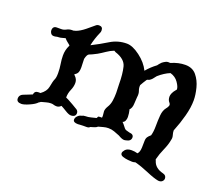

<svg xmlns="http://www.w3.org/2000/svg" viewBox="-81 -430 715 629"><g transform="rotate(20 276.0 -116.0)"><path d="M522 90Q506 87 480.5 76Q455 65 432 59Q426 61 421 61Q416 61 406 60Q396 59 387.5 56Q379 53 379 46Q379 41 385 34Q392 26 407 26Q418 26 428 29Q435 22 435.5 6Q436 -10 436 -17Q436 -26 440 -31.5Q444 -37 448 -40L450 -42Q454 -56 454 -75.5Q454 -95 455.5 -113Q457 -131 466 -142Q469 -146 468.5 -145Q468 -144 470 -148Q476 -156 469.5 -163Q463 -170 463 -182Q463 -187 466 -194Q469 -201 476 -209Q478 -211 478 -211.5Q478 -212 478 -212Q478 -221 468 -235.5Q458 -250 440 -255Q430 -251 420 -244.5Q410 -238 401 -230Q396 -223 391.5 -218Q387 -213 383 -211Q382 -210 379 -209.5Q376 -209 374 -207Q366 -195 360 -184Q359 -174 362.5 -165Q366 -156 364 -143Q363 -133 362.5 -119Q362 -105 354 -97L355 -95Q356 -91 357 -84.5Q358 -78 358 -72Q358 -65 355.5 -59Q353 -53 347 -51Q353 -45 355 -42L359 -37Q364 -30 369 -29L380 -26Q395 -25 395 -14Q395 -1 378 2Q377 2 375.5 2.5Q374 3 372 3Q364 3 351 -5Q341 -9 331.5 -12.5Q322 -16 311 -16Q302 -16 293.5 -13.5Q285 -11 277 -9Q273 -5 266 -3Q259 -1 253 1Q250 5 242 5H230Q224 5 219 5.5Q214 6 212 6Q195 6 195 -4Q195 -11 201 -17Q207 -23 214 -24Q219 -27 226 -27Q236 -27 245 -29.5Q254 -32 263 -34L266 -40Q269 -41 272.5 -41Q276 -41 279 -41Q280 -47 279 -52.5Q278 -58 278 -63Q278 -71 284 -81Q291 -92 293 -105.5Q295 -119 295 -133Q295 -141 294.5 -148.5Q294 -156 294 -163Q294 -198 288 -222.5Q282 -247 247 -258L242 -261Q229 -256 217.5 -248Q206 -240 194 -233Q175 -223 168.5 -221Q162 -219 158 -202Q158 -194 158.5 -186.5Q159 -179 159 -173Q159 -157 154 -151Q152 -148 146 -144L145 -143L147 -141Q158 -131 158 -118Q158 -105 152 -91.5Q146 -78 146 -63Q147 -63 155.5 -58.5Q164 -54 173.5 -48.5Q183 -43 186 -41Q197 -36 197 -27Q197 -13 180 -13Q173 -13 161 -20.5Q149 -28 141 -32L140 -31Q134 -25 126 -25Q120 -25 116 -26.5Q112 -28 106 -28Q98 -28 89.5 -25.5Q81 -23 73 -21Q71 -19 67 -17Q60 -9 42 -1Q24 7 15 7Q-2 7 -2 -6Q-2 -20 15 -25Q20 -27 26.5 -29.5Q33 -32 40 -35Q42 -48 54 -48H62Q80 -61 83 -77Q87 -99 90.5 -106Q94 -113 94 -129Q94 -145 91.5 -160Q89 -175 89 -189Q89 -208 97 -224L98 -227Q95 -230 92 -232L87 -236Q83 -239 78 -245Q73 -244 67 -242Q61 -240 54 -240Q50 -240 47 -239Q44 -238 39 -238Q32 -238 28.5 -243Q25 -248 25 -253Q25 -268 39 -268H54Q63 -268 71 -272.5Q79 -277 89 -277H94L97 -278L101 -279Q115 -284 131 -297Q147 -310 155 -317Q160 -322 167 -322Q180 -322 180 -309Q180 -303 178 -300Q167 -275 162 -251L164 -252Q190 -265 216 -281Q242 -297 273 -297Q293 -297 319 -277.5Q345 -258 357 -233Q371 -250 390 -264Q392 -267 394.5 -270Q397 -273 401 -277Q406 -281 412 -284Q418 -287 425 -286H428Q453 -297 477 -297Q502 -297 516 -280Q530 -263 536 -239.5Q542 -216 542 -197Q542 -172 534 -142Q526 -112 515 -85Q514 -84 514 -81Q514 -75 516.5 -66.5Q519 -58 517 -51Q514 -33 505 -13Q496 7 491 27Q491 28 493 32Q500 55 529 62Q541 65 541 76Q541 82 536 86.5Q531 91 522 90Z"/></g></svg>

Font: RU Serius
Style: Regular
Weight: 400
Designer: Robert E. Leuschke
Foundry: Robert E. Leuschke
Version: Version 1.011; ttfautohint (v1.8.3)